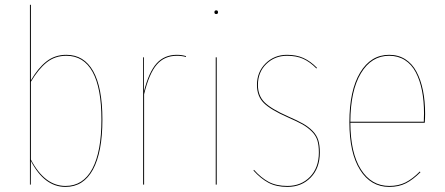

<svg xmlns="http://www.w3.org/2000/svg" viewBox="-20 -750 1806 780"><path d="M249.5 -527.3Q321.3 -527.3 358.6 -460.9Q396 -394.5 396 -264.2Q396 -131.8 357.7 -61.3Q319.3 9.3 246.1 9.3Q160.2 9.3 105.5 -96.2L105 0H101.6V-730.5H105.5V-423.3Q133.8 -472.7 168.2 -500Q202.6 -527.3 249.5 -527.3ZM246.1 5.4Q317.9 5.4 355 -64.2Q392.1 -133.8 392.1 -264.2Q392.1 -392.6 356 -458Q319.8 -523.4 249.5 -523.4Q203.6 -523.4 169.9 -496.6Q136.2 -469.7 105.5 -418V-101.6Q161.6 5.4 246.1 5.4Z M698.7 -527.3Q717.8 -527.3 735.8 -522L735.4 -518.6Q718.3 -523.4 698.7 -523.4Q647.9 -523.4 616.9 -487.5Q585.9 -451.7 565.4 -367.2V0H561.5V-517.1H564.9V-378.9Q585 -458 616.5 -492.7Q647.9 -527.3 698.7 -527.3Z M865.7 -700.2Q865.7 -692.9 858.4 -692.9Q851.1 -692.9 851.1 -700.2Q851.1 -708 858.4 -708Q865.7 -708 865.7 -700.2ZM860.4 -517.1V0H856.4V-517.1Z M1146 -527.3Q1184.1 -527.3 1212.6 -514.4Q1241.2 -501.5 1267.6 -474.6L1265.6 -471.7Q1239.3 -498.5 1211.7 -511Q1184.1 -523.4 1146 -523.4Q1096.2 -523.4 1062 -490.2Q1027.8 -457 1027.8 -404.8Q1027.8 -361.3 1054.7 -334.5Q1081.5 -307.6 1150.9 -276.9Q1189 -260.3 1210.9 -247.8Q1232.9 -235.4 1249.8 -218.3Q1266.6 -201.2 1272.9 -180.7Q1279.3 -160.2 1279.3 -130.4Q1279.3 -66.9 1242.2 -28.8Q1205.1 9.3 1147.5 9.3Q1102.1 9.3 1070.3 -7.8Q1038.6 -24.9 1009.8 -57.1L1011.7 -60.1Q1040.5 -27.8 1071.5 -11.2Q1102.5 5.4 1147.5 5.4Q1203.6 5.4 1239.5 -31.7Q1275.4 -68.8 1275.4 -130.4Q1275.4 -159.7 1269.3 -179.7Q1263.2 -199.7 1246.3 -216.3Q1229.5 -232.9 1208.3 -244.9Q1187 -256.8 1148.9 -273.4Q1079.1 -304.2 1051.5 -331.8Q1023.9 -359.4 1023.9 -404.8Q1023.9 -458 1059.3 -492.7Q1094.7 -527.3 1146 -527.3Z M1707 -287.6Q1707 -272 1705.6 -251.5H1403.3Q1403.8 -128.4 1446.3 -61.5Q1488.8 5.4 1561.5 5.4Q1599.1 5.4 1627.7 -9Q1656.2 -23.4 1685.5 -53.2L1688 -50.3Q1657.7 -20 1628.9 -5.4Q1600.1 9.3 1561.5 9.3Q1486.3 9.3 1442.9 -59.6Q1399.4 -128.4 1399.4 -253.4Q1399.4 -382.3 1442.9 -454.8Q1486.3 -527.3 1561 -527.3Q1598.1 -527.3 1626.5 -509.3Q1654.8 -491.2 1672.1 -458.5Q1689.5 -425.8 1698.2 -382.8Q1707 -339.8 1707 -287.6ZM1701.7 -255.4Q1702.6 -268.1 1702.6 -288.6Q1702.6 -339.8 1694.3 -381.8Q1686 -423.8 1669.2 -456.1Q1652.3 -488.3 1624.8 -505.9Q1597.2 -523.4 1561 -523.4Q1488.8 -523.4 1446.3 -452.6Q1403.8 -381.8 1403.3 -255.4Z"/></svg>

Font: Fira Sans Compressed Four
Style: Regular
Weight: 100
Width: 1
Designer: Carrois Corporate & Edenspiekermann AG
Foundry: Carrois Corporate GbR & Edenspiekermann AG
Version: Version 4.203;PS 004.203;hotconv 1.0.88;makeotf.lib2.5.64775